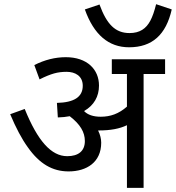

<svg xmlns="http://www.w3.org/2000/svg" viewBox="-20 -909 851 929"><path d="M735.4 -888.7C727.1 -855 717.8 -828.1 707.5 -809.1C687 -770 655.8 -749 606.9 -749C538.1 -749 496.6 -791 461.4 -887.2L390.6 -863.3C434.1 -741.2 505.4 -680.2 604.5 -680.2C716.3 -680.2 783.2 -740.7 811 -863.3ZM171.4 -524.9C199.2 -539.1 222.7 -548.3 241.7 -553.7C260.7 -559.1 281.2 -561.5 302.2 -561.5C343.8 -561.5 380.4 -541.5 380.4 -494.1C380.4 -439 337.4 -413.1 255.4 -411.1L259.8 -340.8C280.8 -341.3 299.8 -343.3 317.4 -346.7C368.2 -307.6 390.6 -269.5 390.6 -226.6C390.6 -178.2 359.4 -153.3 305.2 -153.3C228.5 -153.3 162.6 -226.1 99.6 -381.8L29.3 -356.4C57.1 -290 85.4 -236.8 114.3 -196.8C170.9 -116.2 233.9 -79.6 312 -79.6C399.9 -79.6 469.7 -124.5 469.7 -218.3C469.7 -237.3 464.8 -257.3 454.6 -277.8H459C514.2 -277.8 559.1 -286.1 594.2 -303.2V0H674.8V-550.8H778.8V-622.1H521V-550.8H594.2V-393.1C554.7 -358.4 514.2 -344.2 467.3 -344.2C431.2 -344.2 404.3 -353.5 386.7 -371.6C435.1 -399.4 459 -442.4 459 -495.1C459 -572.8 401.9 -632.3 298.3 -632.3C247.1 -632.3 196.3 -619.6 146 -594.2Z"/></svg>

Font: Noto Reveo Sans
Style: Regular
Weight: 400
Designer: Monotype Design team
Foundry: Monotype Imaging Inc.
Version: Version 1.04